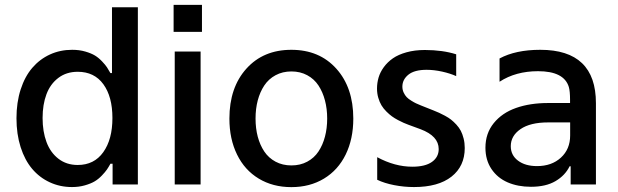

<svg xmlns="http://www.w3.org/2000/svg" viewBox="-20 -757 2538 788"><path d="M275.6 10.7Q226.2 10.7 184.1 -8.9Q142 -28.4 111.9 -64.1Q81.7 -99.8 64.6 -153.2Q47.6 -206.7 47.6 -271.7Q47.6 -336.6 64.8 -389.9Q82 -443.2 112.6 -478.7Q143.1 -514.2 185 -533.4Q226.9 -552.6 276.3 -552.6Q305.4 -552.6 329.9 -545.5Q354.4 -538.4 369.7 -529.1Q384.9 -519.9 399.1 -504.8Q413.4 -489.7 419.2 -480.5Q425.1 -471.2 433.2 -457H439.6V-727.3H545.8V0H442.1V-84.9H433.2Q425.8 -71.4 418.9 -61.3Q411.9 -51.1 398.1 -36.6Q384.2 -22 368.4 -12.6Q352.6 -3.2 328.3 3.7Q304 10.7 275.6 10.7ZM299 -79.9Q366.5 -79.9 403.9 -132.5Q441.4 -185 441.4 -272.7Q441.4 -360.1 404.3 -411.2Q367.2 -462.4 299 -462.4Q252.5 -462.4 219.5 -437.3Q186.4 -412.3 170.6 -370Q154.8 -327.8 154.8 -272.7Q154.8 -217.3 170.8 -174.2Q186.8 -131 219.8 -105.5Q252.8 -79.9 299 -79.9Z M692.5 -736.9H808.9V-626.1H692.5ZM697.1 0V-545.5H803.3V0Z M921.5 -270.2Q921.5 -397.7 991.1 -475.1Q1060.7 -552.6 1175.8 -552.6Q1290.8 -552.6 1360.4 -475.1Q1430 -397.7 1430 -270.2Q1430 -186.8 1398.8 -122.9Q1367.5 -58.9 1309.7 -24Q1251.8 11 1175.8 11Q1099.8 11 1041.9 -24Q984 -58.9 952.8 -122.9Q921.5 -186.8 921.5 -270.2ZM1176.1 -78.1Q1212.4 -78.1 1240.9 -93.4Q1269.5 -108.7 1287.1 -135.3Q1304.7 -161.9 1313.7 -196.2Q1322.8 -230.5 1322.8 -270.6Q1322.8 -310.4 1313.7 -344.8Q1304.7 -379.3 1287.1 -406.1Q1269.5 -432.9 1240.9 -448.3Q1212.4 -463.8 1176.1 -463.8Q1139.6 -463.8 1111 -448.3Q1082.4 -432.9 1064.6 -406.1Q1046.9 -379.3 1037.8 -344.8Q1028.8 -310.4 1028.8 -270.6Q1028.8 -230.5 1037.8 -196.2Q1046.9 -161.9 1064.6 -135.3Q1082.4 -108.7 1111 -93.4Q1139.6 -78.1 1176.1 -78.1Z M1679 10.7Q1637.8 10.7 1597.7 2.8Q1557.5 -5 1528.1 -19.2V-111.9Q1600.5 -72.8 1672.2 -72.8Q1725.1 -72.8 1752.8 -92.5Q1780.5 -112.2 1780.5 -145.2Q1780.5 -198.5 1706.3 -226.6L1656.2 -245Q1645.2 -249.3 1636.4 -253Q1627.5 -256.7 1613.5 -264.2Q1599.4 -271.7 1588.6 -279.5Q1577.8 -287.3 1565.7 -299.4Q1553.6 -311.4 1545.6 -324.8Q1537.6 -338.1 1532.5 -355.8Q1527.3 -373.6 1527.3 -393.5Q1527.3 -416.5 1533.7 -438.6Q1540.1 -460.6 1555.2 -481.4Q1570.3 -502.1 1592.5 -517.6Q1614.7 -533 1648.4 -542.4Q1682.2 -551.8 1723.7 -551.8Q1796.5 -551.8 1852.3 -534.1V-444.6Q1828.1 -455.6 1794.6 -463.1Q1761 -470.5 1730.8 -470.5Q1680.8 -470.5 1656.1 -450.5Q1631.4 -430.4 1631.4 -401.6Q1631.4 -388.5 1636.7 -377.1Q1642 -365.8 1649 -358.5Q1655.9 -351.2 1668 -343.8Q1680 -336.3 1687.5 -332.9Q1695 -329.5 1707.7 -324.2L1758.5 -304Q1772.7 -298.3 1782.3 -294Q1791.9 -289.8 1806.6 -281.8Q1821.4 -273.8 1831.5 -265.8Q1841.6 -257.8 1853 -245.6Q1864.3 -233.3 1871.3 -220Q1878.2 -206.7 1882.8 -188.4Q1887.4 -170.1 1887.4 -149.5Q1887.4 -74.9 1833.1 -32.1Q1778.8 10.7 1679 10.7Z M2159.1 9.6Q2105.5 9.6 2063.6 -8.5Q2021.7 -26.6 1997 -63.4Q1972.3 -100.1 1972.3 -150.6Q1972.3 -209.5 2006.4 -251.6Q2040.5 -293.7 2097.8 -313.9Q2155.2 -334.2 2229.8 -334.2H2319.6V-346.6Q2319.6 -382.8 2314.6 -399.9Q2295.1 -464.8 2188.2 -464.8Q2096.6 -464.8 2030.2 -421.5V-517Q2096.2 -552.6 2197.4 -552.6Q2425.8 -552.6 2425.8 -333.5V0H2322.1V-74.6H2317.8Q2299.4 -36.9 2259.9 -13.7Q2220.5 9.6 2159.1 9.6ZM2183.9 -75.3Q2244.3 -75.3 2282.1 -110.1Q2320 -144.9 2320 -201V-254.6H2229.4Q2156.2 -254.6 2116.3 -227.1Q2076.3 -199.6 2076.3 -157Q2076.3 -120 2106 -97.7Q2135.7 -75.3 2183.9 -75.3Z"/></svg>

Font: TID UI Medium
Style: Regular
Weight: 500
Designer: The TID Project Authors
Foundry: Bakken & Bæck
Version: Version 1.001;hotconv 1.0.109;makeotfexe 2.5.65596